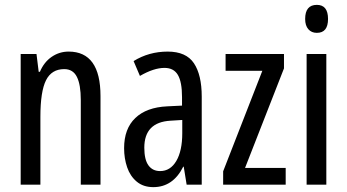

<svg xmlns="http://www.w3.org/2000/svg" viewBox="-20 -759 1426 789"><path d="M262 -547Q393 -547 393 -364V0H312V-348Q312 -411 296 -443Q280 -475 244 -475Q192 -475 169 -429Q146 -383 146 -279V0H65V-537H130L139 -464H144Q161 -504 192.5 -525.5Q224 -547 262 -547Z M669 -547Q745 -547 777 -499Q809 -451 809 -362V0H747L735 -74H733Q691 10 610 10Q569 10 542 -12.5Q515 -35 502.5 -71.5Q490 -108 490 -150Q490 -230 536 -274Q582 -318 667 -322L728 -325V-360Q728 -422 711 -451Q694 -480 656 -480Q612 -480 555 -447L529 -508Q592 -547 669 -547ZM681 -263Q573 -257 573 -152Q573 -103 590 -79.5Q607 -56 638 -56Q680 -56 704.5 -97.5Q729 -139 729 -212V-266Z M1154 0H897V-55L1058 -468H907V-537H1147V-478L987 -69H1154Z M1282 -739Q1328 -739 1328 -681Q1328 -624 1282 -624Q1260 -624 1247 -639Q1234 -654 1234 -681Q1234 -739 1282 -739ZM1321 -537V0H1240V-537Z"/></svg>

Font: Noto Sans Bengali ExtraCondensed
Style: Regular
Weight: 400
Width: 2
Designer: Jelle Bosma - Monotype Design Team
Foundry: Monotype Imaging Inc.
Version: Version 2.003; ttfautohint (v1.8.4.7-5d5b)